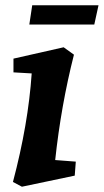

<svg xmlns="http://www.w3.org/2000/svg" viewBox="-20 -689 393 727"><path d="M337 -596H91L102 -669H353ZM221 -510 260 -482Q211 -289 189 -83L267 -77L263 -24L63 18L29 0Q87 -219 100 -411L31 -415V-467Z"/></svg>

Font: Andada
Style: Bold Italic
Weight: 700
Italic angle: -8.29999°
Designer: Carolina Giovagnoli
Foundry: Carolina Giovagnoli
Version: Version 1.003